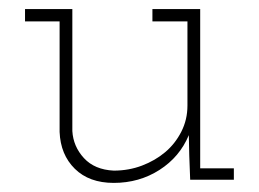

<svg xmlns="http://www.w3.org/2000/svg" viewBox="-20 -395 569 422"><path d="M395 -98Q375 -50 330.5 -21.5Q286 7 230 7Q176 7 144.5 -24Q113 -55 111 -105V-348H35V-375H139V-107Q141 -73 164.5 -47.5Q188 -22 230 -20Q263 -20 292 -31Q321 -42 343 -60.5Q365 -79 378.5 -105.5Q392 -132 392 -163V-348H315V-375H420V-25H494V0H398L396 -53Z"/></svg>

Font: Josefin Slab Light
Style: Regular
Weight: 300
Designer: Santiago Orozco
Foundry: Typemade
Version: Version 2.000